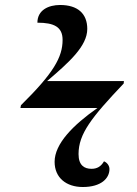

<svg xmlns="http://www.w3.org/2000/svg" viewBox="-20 -740 550 770"><path d="M312 10C386 10 419 -25 419 -62C419 -75 410 -88 397 -93C385 -72 369 -63 347 -63C318 -63 295 -77 295 -122C295 -203 346 -268 476 -405L477 -415H169C257 -490 330 -555 330 -624C330 -686 291 -720 221 -720C175 -720 130 -700 130 -649C197 -649 231 -632 231 -580C231 -511 195 -447 64 -318L62 -307H371C274 -239 199 -164 199 -91C199 -27 246 10 312 10Z"/></svg>

Font: Noto Serif Display SemiBold
Style: Italic
Weight: 600
Italic angle: -12°
Designer: Monotype Design Team
Foundry: Monotype Imaging Inc.
Version: Version 2.009